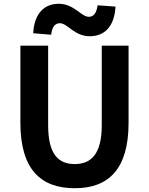

<svg xmlns="http://www.w3.org/2000/svg" viewBox="-20 -983 788 1017"><path d="M376 14C556 14 661 -88 661 -333V-741H519V-320C519 -166 462 -114 376 -114C289 -114 235 -166 235 -320V-741H88V-333C88 -88 194 14 376 14ZM456 -791C531 -791 586 -840 592 -948L497 -955C491 -911 474 -894 451 -894C409 -894 373 -963 291 -963C216 -963 161 -913 156 -807L251 -799C256 -843 273 -860 297 -860C338 -860 373 -791 456 -791Z"/></svg>

Font: Noto Sans JP
Style: Bold
Weight: 700
Designer: Ryoko NISHIZUKA 西塚涼子 (kana, bopomofo & ideographs); Paul D. Hunt (Latin, Greek & Cyrillic); Sandoll Communications 산돌커뮤니
Foundry: Adobe
Version: Version 2.004;hotconv 1.0.118;makeotfexe 2.5.65603